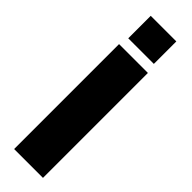

<svg xmlns="http://www.w3.org/2000/svg" viewBox="-318 -957 960 960"><g transform="rotate(45 162.0 -477.0)"><path d="M60 -742V0H264V-742ZM253 -954H72V-795H253Z"/></g></svg>

Font: Bisquit Text
Style: Bold
Weight: 800
Version: Version 1.004;Glyphs 3.2.3 (3260)